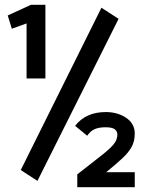

<svg xmlns="http://www.w3.org/2000/svg" viewBox="-20 -705 590 795"><path d="M90 -380V-608L29 -586L12 -641L108 -685H168V-380ZM135 44 66 -1 400 -673 471 -627ZM300 70V17Q358 -29 394.5 -57Q431 -85 448.5 -105Q466 -125 466 -148Q466 -161 455.5 -169.5Q445 -178 417 -178Q390 -178 372.5 -170.5Q355 -163 341 -143L291 -184Q335 -241 418 -241Q467 -241 502.5 -217Q538 -193 538 -152Q538 -121 525.5 -97.5Q513 -74 486.5 -49.5Q460 -25 420 8H538V70Z"/></svg>

Font: Inconsolata SemiExpanded ExtraBold
Style: Regular
Weight: 800
Width: 6
Monospace: yes
Designer: Raph Levien, Cyreal, Brenton Simpson
Foundry: Raph Levien, Cyreal, Google
Version: Version 3.001; ttfautohint (v1.8.2.53-6de2)